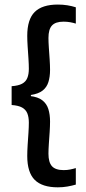

<svg xmlns="http://www.w3.org/2000/svg" viewBox="-20 -697 379 842"><path d="M312.5 -665V-593.5Q301.5 -597 288 -599.5Q274.5 -602 258.5 -602Q223.5 -602 208 -585.2Q192.5 -568.5 192.5 -530.5Q192.5 -513.5 194.2 -488Q196 -462.5 197.8 -436.2Q199.5 -410 199.5 -390.5Q199.5 -360 192.2 -337Q185 -314 166.8 -299.8Q148.5 -285.5 115.5 -280.5V-271L111.5 -276Q146.5 -272 165.5 -257.2Q184.5 -242.5 192 -218.8Q199.5 -195 199.5 -164Q199.5 -144.5 197.8 -118Q196 -91.5 194.2 -66Q192.5 -40.5 192.5 -23Q192.5 15 208 32Q223.5 49 259.5 49Q275 49 288.2 46.2Q301.5 43.5 312.5 40V112.5Q295.5 117.5 275.5 121Q255.5 124.5 233.5 124.5Q165 124.5 132.2 91.8Q99.5 59 99.5 -13Q99.5 -33.5 101.2 -60.8Q103 -88 104.8 -114.5Q106.5 -141 106.5 -159Q106.5 -183.5 99.8 -200Q93 -216.5 76.8 -225.5Q60.5 -234.5 31 -236.5V-319Q60.5 -321 76.8 -329.8Q93 -338.5 99.8 -355Q106.5 -371.5 106.5 -395.5Q106.5 -414 104.8 -440.2Q103 -466.5 101.2 -493.5Q99.5 -520.5 99.5 -540Q99.5 -612 132.2 -644.5Q165 -677 233.5 -677Q255.5 -677 275.5 -673.8Q295.5 -670.5 312.5 -665Z"/></svg>

Font: Anek Gurmukhi Medium
Style: Regular
Weight: 500
Designer: Sarang Kulkarni (Gurmukhi), Yesha Goshar (Latin)
Foundry: Ek Type
Version: Version 1.003